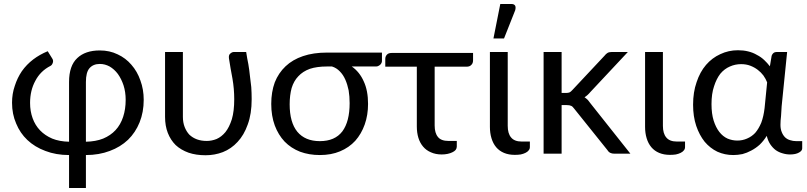

<svg xmlns="http://www.w3.org/2000/svg" viewBox="-20 -766 4024 957"><path d="M408.2 -59.6Q457 -60.5 494.1 -75.2Q531.2 -90.8 555.7 -117.2Q581.1 -144.5 593.8 -183.6Q606.4 -221.7 606.4 -268.6Q606.4 -307.6 595.7 -340.8Q585 -373 567.4 -397.5Q549.8 -420.9 526.4 -434.6Q502.9 -447.3 477.5 -447.3Q444.3 -447.3 425.8 -425.8Q408.2 -405.3 408.2 -357.4Q408.2 -257.8 408.2 -59.6ZM324.2 -357.4Q324.2 -438.5 365.2 -476.6Q405.3 -514.6 477.5 -514.6Q526.4 -514.6 566.4 -495.1Q606.4 -476.6 634.8 -443.4Q664.1 -410.2 679.7 -365.2Q696.3 -320.3 696.3 -268.6Q696.3 -207 675.8 -156.2Q655.3 -105.5 618.2 -69.3Q580.1 -33.2 527.3 -13.7Q473.6 6.8 408.2 6.8Q408.2 61.5 408.2 170.9Q386.7 170.9 324.2 170.9Q324.2 129.9 324.2 6.8Q258.8 6.8 206.1 -13.7Q153.3 -33.2 116.2 -68.4Q80.1 -102.5 60.5 -150.4Q40 -197.3 40 -253.9Q40 -298.8 53.7 -337.9Q66.4 -377.9 88.9 -411.1Q112.3 -444.3 145.5 -469.7Q177.7 -494.1 217.8 -510.7Q225.6 -499 240.2 -474.6Q247.1 -464.8 243.2 -453.1Q239.3 -441.4 231.4 -437.5Q181.6 -412.1 156.2 -363.3Q129.9 -315.4 129.9 -252.9Q129.9 -211.9 142.6 -176.8Q155.3 -141.6 179.7 -116.2Q204.1 -90.8 240.2 -75.2Q276.4 -60.5 324.2 -59.6Q324.2 -159.2 324.2 -357.4Z M1207 -506.8Q1211.9 -474.6 1217.8 -446.3Q1222.7 -418 1225.6 -388.7Q1229.5 -361.3 1232.4 -332Q1234.4 -302.7 1234.4 -271.5Q1234.4 -198.2 1214.8 -145.5Q1196.3 -92.8 1164.1 -58.6Q1132.8 -24.4 1090.8 -7.8Q1049.8 7.8 1004.9 7.8Q957 7.8 919.9 -4.9Q881.8 -18.6 855.5 -43Q830.1 -68.4 816.4 -103.5Q802.7 -138.7 802.7 -183.6Q802.7 -252.9 802.7 -392.6Q802.7 -421.9 802.7 -506.8Q824.2 -506.8 891.6 -506.8Q891.6 -425.8 891.6 -183.6Q891.6 -155.3 900.4 -132.8Q909.2 -110.4 923.8 -94.7Q940.4 -79.1 961.9 -71.3Q983.4 -63.5 1010.7 -63.5Q1035.2 -63.5 1059.6 -73.2Q1084 -84 1103.5 -107.4Q1123 -131.8 1135.7 -171.9Q1147.5 -211.9 1147.5 -271.5Q1147.5 -323.2 1138.7 -374Q1128.9 -424.8 1121.1 -475.6Q1119.1 -492.2 1127.9 -499Q1136.7 -506.8 1145.5 -506.8Q1166 -506.8 1207 -506.8Z M1609.4 -434.6Q1559.6 -434.6 1524.4 -422.9Q1489.3 -410.2 1466.8 -385.7Q1444.3 -362.3 1433.6 -327.1Q1423.8 -291 1423.8 -246.1Q1423.8 -156.2 1461.9 -109.4Q1501 -62.5 1574.2 -62.5Q1649.4 -62.5 1686.5 -111.3Q1722.7 -160.2 1722.7 -252Q1722.7 -285.2 1717.8 -315.4Q1711.9 -344.7 1701.2 -369.1Q1690.4 -393.6 1673.8 -410.2Q1657.2 -427.7 1634.8 -434.6Q1626 -434.6 1609.4 -434.6ZM1883.8 -503.9Q1883.8 -493.2 1883.8 -461.9Q1883.8 -457 1881.8 -453.1Q1879.9 -448.2 1876 -444.3Q1872.1 -440.4 1866.2 -437.5Q1861.3 -434.6 1854.5 -434.6Q1813.5 -434.6 1733.4 -434.6Q1772.5 -407.2 1793 -360.4Q1814.5 -314.5 1814.5 -248Q1814.5 -192.4 1797.9 -145.5Q1781.2 -98.6 1751 -64.5Q1719.7 -30.3 1674.8 -11.7Q1630.9 6.8 1574.2 6.8Q1520.5 6.8 1475.6 -9.8Q1430.7 -27.3 1398.4 -60.5Q1367.2 -93.8 1349.6 -140.6Q1332 -188.5 1332 -248Q1332 -307.6 1349.6 -355.5Q1368.2 -402.3 1403.3 -435.5Q1438.5 -468.8 1490.2 -486.3Q1542 -503.9 1609.4 -503.9Q1700.2 -503.9 1883.8 -503.9Z M2337.9 -465.8Q2337.9 -450.2 2329.1 -442.4Q2321.3 -433.6 2305.7 -433.6Q2252.9 -433.6 2146.5 -433.6Q2146.5 -360.4 2146.5 -140.6Q2146.5 -102.5 2163.1 -83Q2178.7 -63.5 2215.8 -63.5Q2229.5 -63.5 2256.8 -63.5Q2256.8 -55.7 2256.8 -35.2Q2256.8 -26.4 2251 -18.6Q2245.1 -11.7 2234.4 -6.8Q2224.6 -2 2210.9 1Q2197.3 3.9 2181.6 3.9Q2151.4 3.9 2127.9 -6.8Q2104.5 -16.6 2088.9 -35.2Q2073.2 -53.7 2065.4 -79.1Q2057.6 -104.5 2057.6 -135.7Q2057.6 -234.4 2057.6 -433.6Q2018.6 -433.6 1900.4 -433.6Q1900.4 -435.5 1900.4 -440.4Q1900.4 -449.2 1900.4 -472.7Q1900.4 -484.4 1908.2 -493.2Q1916 -502 1931.6 -502Q2066.4 -502 2337.9 -502Q2337.9 -492.2 2337.9 -465.8Z M2421.9 -506.8Q2443.4 -506.8 2510.7 -506.8Q2510.7 -414.1 2510.7 -138.7Q2510.7 -100.6 2527.3 -81.1Q2543.9 -60.5 2580.1 -60.5Q2593.8 -60.5 2621.1 -60.5Q2621.1 -53.7 2621.1 -33.2Q2621.1 -23.4 2615.2 -16.6Q2609.4 -8.8 2598.6 -3.9Q2588.9 1 2575.2 3.9Q2561.5 5.9 2545.9 5.9Q2515.6 5.9 2492.2 -3.9Q2468.8 -13.7 2453.1 -32.2Q2437.5 -50.8 2429.7 -77.1Q2421.9 -102.5 2421.9 -133.8Q2421.9 -186.5 2421.9 -293.9Q2421.9 -346.7 2421.9 -506.8ZM2439.5 -574.2Q2448.2 -617.2 2473.6 -746.1Q2487.3 -746.1 2529.3 -746.1Q2543 -746.1 2547.9 -737.3Q2549.8 -733.4 2549.8 -727.5Q2549.8 -721.7 2547.9 -714.8Q2529.3 -668 2492.2 -574.2Q2479.5 -574.2 2439.5 -574.2Z M2779.3 -506.8Q2779.3 -456.1 2779.3 -302.7Q2785.2 -302.7 2801.8 -302.7Q2812.5 -302.7 2819.3 -305.7Q2825.2 -308.6 2833 -317.4Q2886.7 -374 2993.2 -488.3Q3000 -497.1 3007.8 -502Q3015.6 -506.8 3028.3 -506.8Q3055.7 -506.8 3109.4 -506.8Q3062.5 -457 2922.9 -307.6Q2909.2 -291 2893.6 -281.2Q2902.3 -275.4 2910.2 -267.6Q2917 -259.8 2923.8 -250Q2989.3 -167 3122.1 0Q3101.6 0 3042 0Q3030.3 0 3022.5 -3.9Q3013.7 -7.8 3007.8 -17.6Q2953.1 -86.9 2841.8 -224.6Q2834 -235.4 2827.1 -238.3Q2819.3 -242.2 2804.7 -242.2Q2795.9 -242.2 2779.3 -242.2Q2779.3 -181.6 2779.3 0Q2756.8 0 2689.5 0Q2689.5 -79.1 2689.5 -316.4Q2689.5 -364.3 2689.5 -506.8Q2711.9 -506.8 2779.3 -506.8Z M3195.3 -506.8Q3216.8 -506.8 3284.2 -506.8Q3284.2 -414.1 3284.2 -138.7Q3284.2 -100.6 3300.8 -81.1Q3317.4 -60.5 3353.5 -60.5Q3367.2 -60.5 3394.5 -60.5Q3394.5 -53.7 3394.5 -33.2Q3394.5 -23.4 3388.7 -16.6Q3382.8 -8.8 3372.1 -3.9Q3362.3 1 3348.6 3.9Q3335 5.9 3319.3 5.9Q3289.1 5.9 3265.6 -3.9Q3242.2 -13.7 3226.6 -32.2Q3210.9 -50.8 3203.1 -77.1Q3195.3 -102.5 3195.3 -133.8Q3195.3 -186.5 3195.3 -293.9Q3195.3 -346.7 3195.3 -506.8Z M3803.7 -355.5Q3796.9 -373 3785.2 -389.6Q3773.4 -405.3 3756.8 -418Q3740.2 -430.7 3719.7 -438.5Q3699.2 -446.3 3673.8 -446.3Q3644.5 -446.3 3618.2 -434.6Q3590.8 -422.9 3570.3 -398.4Q3550.8 -373 3539.1 -335.9Q3526.4 -298.8 3526.4 -247.1Q3526.4 -199.2 3537.1 -165Q3547.9 -130.9 3565.4 -108.4Q3583 -85.9 3606.4 -75.2Q3629.9 -65.4 3655.3 -65.4Q3680.7 -65.4 3703.1 -75.2Q3726.6 -85 3744.1 -103.5Q3761.7 -124 3774.4 -154.3Q3786.1 -185.5 3791 -227.5Q3794.9 -269.5 3803.7 -355.5ZM3978.5 -62.5Q3978.5 -53.7 3978.5 -26.4Q3978.5 -14.6 3962.9 -5.9Q3946.3 3.9 3918 3.9Q3898.4 3.9 3879.9 -2Q3862.3 -6.8 3846.7 -17.6Q3831.1 -29.3 3819.3 -46.9Q3807.6 -64.5 3801.8 -88.9Q3786.1 -63.5 3766.6 -44.9Q3747.1 -27.3 3724.6 -15.6Q3703.1 -3.9 3680.7 2Q3657.2 6.8 3634.8 6.8Q3592.8 6.8 3555.7 -9.8Q3519.5 -27.3 3492.2 -59.6Q3465.8 -92.8 3450.2 -138.7Q3434.6 -185.5 3434.6 -244.1Q3434.6 -306.6 3452.1 -356.4Q3468.8 -407.2 3499 -442.4Q3529.3 -477.5 3570.3 -496.1Q3611.3 -515.6 3658.2 -515.6Q3685.5 -515.6 3709 -509.8Q3733.4 -503.9 3752.9 -492.2Q3772.5 -482.4 3789.1 -466.8Q3804.7 -452.1 3817.4 -435.5Q3820.3 -453.1 3826.2 -488.3Q3833 -506.8 3850.6 -506.8Q3868.2 -506.8 3903.3 -506.8Q3896.5 -438.5 3876 -236.3Q3875 -211.9 3873 -187.5Q3870.1 -164.1 3870.1 -143.6Q3870.1 -122.1 3877 -106.4Q3882.8 -91.8 3893.6 -81.1Q3904.3 -71.3 3918 -67.4Q3932.6 -62.5 3949.2 -62.5Q3959 -62.5 3978.5 -62.5Z"/></svg>

Font: Lato
Style: Regular
Weight: 400
Designer: Lukasz Dziedzic with Adam Twardoch and Botio Nikoltchev
Version: Version 2.015; 2015-08-06; http://www.latofonts.com/